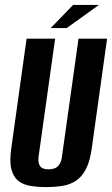

<svg xmlns="http://www.w3.org/2000/svg" viewBox="-20 -748 455 780"><path d="M168 12Q132 12 102.5 7Q73 2 53.5 -14Q34 -30 26 -61.5Q18 -93 26 -147L88 -591H204L137 -114Q134 -93 139 -80.5Q144 -68 154 -64Q164 -60 177 -60Q190 -60 201.5 -64Q213 -68 221.5 -80.5Q230 -93 232 -114L299 -591H415L353 -147Q346 -94 329.5 -62Q313 -30 289 -14Q265 2 234 7Q203 12 168 12ZM186 -634 277 -728H382L251 -634Z"/></svg>

Font: Alumni Sans Thin
Style: Bold Italic
Weight: 700
Italic angle: -8°
Version: Version 1.016